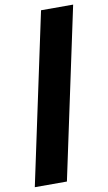

<svg xmlns="http://www.w3.org/2000/svg" viewBox="-146 -781 533 948"><g transform="rotate(-10 120.5 -307.5)"><path d="M-51 120 131 -735H292L110 120Z"/></g></svg>

Font: Kanit SemiBold
Style: Italic
Weight: 600
Italic angle: -12°
Designer: Katatrad Team
Foundry: CadsonDemak
Version: Version 2.000; ttfautohint (v1.8.3)